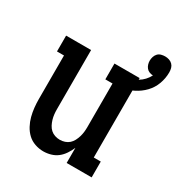

<svg xmlns="http://www.w3.org/2000/svg" viewBox="-163 -799 872 925"><g transform="rotate(30 272.5 -337.0)"><path d="M209 8Q185 8 162 0Q139 -8 122 -24Q105 -40 93.5 -61.5Q82 -83 76 -106Q70 -129 67.5 -152.5Q65 -176 65 -200V-442H26V-530H165V-200Q165 -186 166.5 -172.5Q168 -159 172 -145.5Q176 -132 182.5 -119.5Q189 -107 199 -98Q209 -89 222.5 -84.5Q236 -80 250 -80Q264 -80 277.5 -84.5Q291 -89 301 -98Q311 -107 317.5 -119.5Q324 -132 328 -145.5Q332 -159 333.5 -172.5Q335 -186 335 -200V-442H295V-530H435V-88H474V0H335V-84Q327 -65 315 -47Q303 -29 287 -16.5Q271 -4 250.5 2Q230 8 209 8ZM385 -442 369 -495Q386 -499 403 -505.5Q420 -512 435.5 -521Q451 -530 463.5 -543.5Q476 -557 484 -573Q474 -573 464 -577Q454 -581 447.5 -589Q441 -597 438 -607Q435 -617 435 -627Q435 -638 438.5 -649Q442 -660 449.5 -668Q457 -676 468 -679Q479 -682 490 -682Q501 -682 512 -678.5Q523 -675 531 -667Q539 -659 542 -648Q545 -637 545 -625Q545 -592 533.5 -560.5Q522 -529 499 -505Q476 -481 446 -466Q416 -451 385 -442Z"/></g></svg>

Font: Iosevka Slab Semibold
Style: Regular
Weight: 600
Monospace: yes
Designer: Belleve Invis
Foundry: Belleve Invis
Version: Version 11.1.1; ttfautohint (v1.8.3)